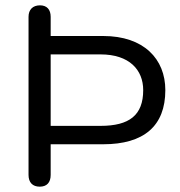

<svg xmlns="http://www.w3.org/2000/svg" viewBox="-20 -695 675 720"><path d="M129 5C156 5 170 -11 170 -39V-154H367C519 -154 600 -222 600 -357C600 -474 519 -560 367 -560H170V-632C170 -659 156 -675 130 -675C103 -675 87 -659 87 -632V-39C87 -11 102 5 129 5ZM357 -223H170V-491H357C465 -491 517 -433 517 -357C517 -263 465 -223 357 -223Z"/></svg>

Font: SN Pro Book
Style: Regular
Weight: 350
Designer: Tobias Whetton
Foundry: Supernotes
Version: Version 1.003;Glyphs 3.3 (3324)